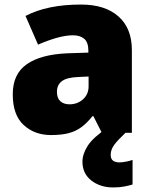

<svg xmlns="http://www.w3.org/2000/svg" viewBox="-20 -583 663 843"><path d="M336 -563Q441 -563 500 -511Q559 -459 559 -363V0H427L390 -73H386Q363 -44 338.5 -25.5Q314 -7 282 1.5Q250 10 204 10Q132 10 84 -34Q36 -78 36 -169Q36 -258 97.5 -301Q159 -344 276 -349L368 -352V-360Q368 -397 350 -412.5Q332 -428 301 -428Q268 -428 228 -416.5Q188 -405 147 -387L92 -513Q140 -538 200.5 -550.5Q261 -563 336 -563ZM325 -245Q273 -243 251.5 -226.5Q230 -210 230 -180Q230 -152 245 -138.5Q260 -125 285 -125Q320 -125 344.5 -147Q369 -169 369 -204V-247ZM466 97Q466 115 476.5 122.5Q487 130 504 130Q517 130 534.5 126.5Q552 123 562 119V227Q546 232 525 236Q504 240 477 240Q420 240 381 209.5Q342 179 342 127Q342 93 365.5 56.5Q389 20 456 -25L531 0Q497 32 481.5 53Q466 74 466 97Z"/></svg>

Font: Noto Sans Ethiopic Black
Style: Regular
Weight: 900
Designer: Monotype Design Team
Foundry: Monotype Imaging Inc.
Version: Version 2.102; ttfautohint (v1.8.4.7-5d5b)